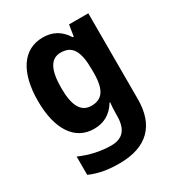

<svg xmlns="http://www.w3.org/2000/svg" viewBox="-187 -676 959 1036"><g transform="rotate(-30 292.5 -158.0)"><path d="M234 -556C112 -556 41 -451 41 -271C41 -96 110 10 229 10C287 10 335 -12 372 -72H375C373 -52 371 -25 371 -1V9C371 96 335 134 264 134C202 134 136 120 72 92V206C129 231 187 240 254 240C426 240 513 152 513 -11V-546H393L382 -476H376C340 -533 293 -556 234 -556ZM277 -437C347 -437 378 -392 378 -273V-253C378 -144 344 -105 279 -105C215 -105 185 -159 185 -269C185 -383 215 -437 277 -437Z"/></g></svg>

Font: Noto Sans Malayalam SemiCondensed
Style: Bold
Weight: 700
Width: 4
Designer: Jelle Bosma - Monotype Design Team
Foundry: Monotype Imaging Inc.
Version: Version 2.104